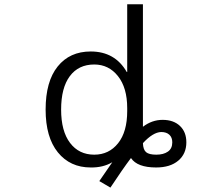

<svg xmlns="http://www.w3.org/2000/svg" viewBox="-20 -770 1040 894"><path d="M402.3 -530.3Q515.6 -530.3 570.3 -434.6H572.3V-750H645.5V-179.7Q687.5 -211.9 737.3 -211.9Q788.1 -211.9 817.9 -183.6Q847.7 -155.3 847.7 -107.4Q847.7 -53.7 810.1 -22Q772.5 9.8 707 9.8Q619.1 9.8 589.8 -34.2Q550.8 17.6 494.1 103.5L442.4 73.2Q466.8 37.1 502.9 -14.6Q460 10.7 402.3 9.8Q306.6 9.8 249.5 -60.5Q192.4 -130.9 192.4 -259.8Q192.4 -390.6 248.5 -460.4Q304.7 -530.3 402.3 -530.3ZM264.6 -259.8Q264.6 -159.2 306.2 -104.5Q347.7 -49.8 418.9 -49.8Q487.3 -49.8 529.8 -103Q572.3 -156.2 572.3 -252.9V-266.6Q572.3 -361.3 529.3 -415.5Q486.3 -469.7 418.9 -469.7Q345.7 -469.7 305.2 -415.5Q264.6 -361.3 264.6 -259.8ZM645.5 -103.5Q646.5 -73.2 660.2 -61.5Q673.8 -49.8 708 -49.8Q741.2 -49.8 761.7 -64Q782.2 -78.1 782.2 -107.4Q782.2 -129.9 768.6 -142.6Q754.9 -155.3 730.5 -155.3Q692.4 -154.3 645.5 -103.5Z"/></svg>

Font: Gen Shin Gothic Monospace Normal
Style: Regular
Weight: 350
Designer: [Source Han Sans]
Ryoko NISHIZUKA  (kana & ideographs); Paul D. Hunt (Latin, Greek & Cyrillic); Wenlong ZHANG  (bopomofo
Version: Version 1.002.20150607